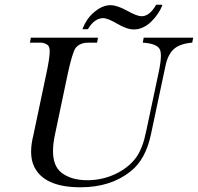

<svg xmlns="http://www.w3.org/2000/svg" viewBox="-20 -785 840 815"><path d="M669 -762Q654 -725 622 -693Q587 -660 548 -660Q519 -660 478 -684Q437 -708 418 -708Q381 -708 353 -661H331V-664Q347 -705 377 -731Q413 -763 449 -763Q477 -763 519.5 -739.5Q562 -716 581 -716Q615 -716 643 -765H667ZM800 -625 796 -604Q746 -600 720 -578.5Q694 -557 683 -508L621 -216Q599 -109 535 -58Q450 10 322 10Q165 10 124 -80Q112 -106 112 -141Q112 -173 122 -213L176 -469Q191 -538 191 -567Q191 -578 189 -583Q185 -598 162 -603Q158 -604 148 -604H107L111 -625H396L392 -604H380Q345 -604 340 -603Q316 -599 302 -583Q287 -563 267 -469L214 -217Q205 -176 205 -144Q205 -80 241 -52Q282 -20 351 -20Q422 -20 485 -54Q549 -90 574 -144Q589 -175 597 -213Q597 -214 601.5 -232.5Q606 -251 609 -268L654 -480Q663 -523 663 -548Q663 -567 658 -576Q646 -600 586 -604L590 -625Z"/></svg>

Font: New Athena Unicode
Style: Italic
Weight: 400
Designer: J. Rusten 1997; rev. by R. Hancock 2001, 2002, rev. by D. Mastronarde 2002-2019
Foundry: Society for Classical Studies (formerly American Philological Association)
Version: Version 5.008